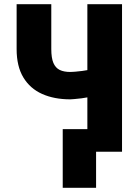

<svg xmlns="http://www.w3.org/2000/svg" viewBox="-20 -731 655 925"><path d="M60.1 -710.9H227.1V-494.6Q227.1 -451.7 237.3 -427.7Q247.6 -403.8 267.8 -394Q288.1 -384.3 318.8 -384.3Q325.2 -384.3 341.3 -385.5Q357.4 -386.7 376.2 -389.2Q395 -391.6 410.9 -394.8Q426.8 -397.9 432.1 -402.3V-270.5Q425.8 -266.6 408.9 -263.2Q392.1 -259.8 372.8 -257.3Q353.5 -254.9 338.1 -253.7Q322.8 -252.4 318.8 -252.4Q241.2 -252.4 183.1 -278.3Q125 -304.2 92.5 -357.9Q60.1 -411.6 60.1 -494.6ZM400.9 -710.9H567.9V0H400.9ZM442.9 -108.9V173.8H282.2V-108.9Z"/></svg>

Font: Roboto Condensed Black
Style: Regular
Weight: 900
Designer: Christian Robertson
Foundry: Google
Version: Version 3.008; 2023